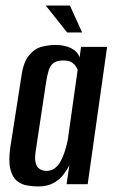

<svg xmlns="http://www.w3.org/2000/svg" viewBox="-20 -664 412 692"><path d="M117 8Q99 8 78 4.5Q57 1 41 -12Q25 -25 17.5 -53.5Q10 -82 17 -132L57 -388Q64 -440 84.5 -464.5Q105 -489 130.5 -495.5Q156 -502 179 -502Q214 -502 237 -490Q260 -478 267 -457L272 -495H366L296 0H220L230 -69Q222 -52 208.5 -34.5Q195 -17 173 -4.5Q151 8 117 8ZM147 -48Q164 -48 176.5 -57Q189 -66 197.5 -81Q206 -96 211.5 -112.5Q217 -129 220.5 -143Q224 -157 225 -165L260 -413Q258 -417 253.5 -424.5Q249 -432 239 -439Q229 -446 208 -446Q185 -446 173 -437Q161 -428 155.5 -410.5Q150 -393 146 -367L108 -115Q105 -93 108 -79.5Q111 -66 117.5 -59.5Q124 -53 132 -50.5Q140 -48 147 -48ZM222 -547 145 -644H232L276 -547Z"/></svg>

Font: Alumni Sans SemiBold
Style: Italic
Weight: 600
Italic angle: -8°
Version: Version 1.016